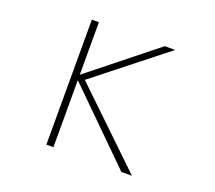

<svg xmlns="http://www.w3.org/2000/svg" viewBox="-129 -932 1258 1126"><g transform="rotate(20 500.0 -369.0)"><path d="M262 -759V21H306V-397L730 21H796L344 -413L782 -759H717L306 -431V-759Z"/></g></svg>

Font: LINE Seed JP_OTF Thin
Style: Regular
Weight: 250
Designer: LY Corporation & Fontrix & Fontworks
Version: Version 1.007